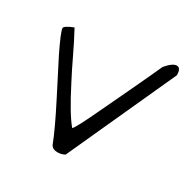

<svg xmlns="http://www.w3.org/2000/svg" viewBox="-150 -796 928 940"><g transform="rotate(30 313.5 -326.0)"><path d="M254.9 -15.6Q228.5 -85.9 157.2 -225.1Q85.9 -364.3 62.5 -410.2Q10.7 -516.6 10.7 -535.2Q10.7 -547.9 60.5 -567.4Q94.7 -503.9 124.5 -440.9Q154.3 -377.9 183.6 -322.3Q252.9 -186.5 296.9 -134.8Q312.5 -150.4 367.2 -267.6L447.3 -436.5Q511.7 -573.2 530.3 -615.2Q564.5 -656.2 587.9 -656.2Q611.3 -656.2 611.3 -615.2L334 -6.8Q317.4 3.9 291.5 3.9Q265.6 3.9 254.9 -15.6Z"/></g></svg>

Font: Architects Daughter
Style: Regular
Weight: 400
Designer: Kimberly Geswein
Foundry: Kimberly Geswein
Version: Version 1.002 2010